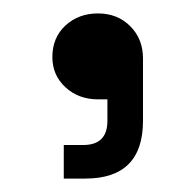

<svg xmlns="http://www.w3.org/2000/svg" viewBox="-20 -734 291 286"><path d="M75 -468V-518H104Q140 -518 140 -554V-586H126Q97 -586 77.5 -604Q58 -622 58 -649Q58 -678 77.5 -696Q97 -714 126 -714Q155 -714 174 -695Q193 -676 193 -647V-554Q193 -468 107 -468Z"/></svg>

Font: Space Grotesk
Style: Regular
Weight: 400
Designer: Florian Karsten
Foundry: Florian Karsten
Version: Version 2.000